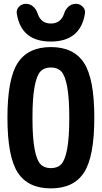

<svg xmlns="http://www.w3.org/2000/svg" viewBox="-20 -990 540 1019"><path d="M194.8 -118.7Q214.8 -97.7 250 -97.7Q285.2 -97.7 305.2 -118.7Q325.2 -139.6 336.4 -199.2Q347.7 -258.8 347.7 -364.7Q347.7 -470.7 336.4 -530.3Q325.2 -589.8 305.2 -610.8Q285.2 -631.8 250 -631.8Q214.8 -631.8 194.8 -610.8Q174.8 -589.8 163.6 -530.3Q152.3 -470.7 152.3 -364.7Q152.3 -258.8 163.6 -199.2Q174.8 -139.6 194.8 -118.7ZM74.2 -656.2Q128.9 -740.2 250 -740.2Q371.1 -740.2 425.8 -656.2Q480.5 -572.3 480.5 -365.2Q480.5 -158.2 425.8 -74.2Q371.1 9.8 250 9.8Q128.9 9.8 74.2 -74.2Q19.5 -158.2 19.5 -365.2Q19.5 -572.3 74.2 -656.2ZM320.3 -918Q327.1 -940.4 343.8 -955.1Q360.4 -969.7 382.3 -969.7Q404.3 -969.7 419.4 -954.1Q434.6 -938.5 430.7 -917Q406.2 -769.5 249.5 -769.5Q92.8 -769.5 69.3 -917Q65.4 -938.5 80.6 -954.1Q95.7 -969.7 117.7 -969.7Q139.6 -969.7 156.2 -955.1Q172.9 -940.4 179.7 -918Q197.3 -865.2 250 -865.2Q302.7 -865.2 320.3 -918Z"/></svg>

Font: Rounded-X Mgen+ 1mn bold
Style: Bold
Weight: 700
Designer: [Source Han Sans]
Ryoko NISHIZUKA  (kana & ideographs); Paul D. Hunt (Latin, Greek & Cyrillic); Wenlong ZHANG  (bopomofo
Version: Version 1.059.20150602